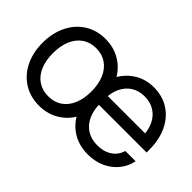

<svg xmlns="http://www.w3.org/2000/svg" viewBox="-82 -806 1097 1097"><g transform="rotate(45 466.0 -257.5)"><path d="M35.2 -256.8Q35.2 -335.4 65.2 -397Q95.2 -458.5 149.7 -492.9Q204.1 -527.3 274.4 -527.3Q344.7 -527.3 399.2 -492.9Q453.6 -458.5 483.6 -397Q513.7 -335.4 513.7 -256.8Q513.7 -178.7 483.6 -117.7Q453.6 -56.6 399.2 -22.5Q344.7 11.7 274.4 11.7Q204.1 11.7 149.7 -22.5Q95.2 -56.6 65.2 -117.7Q35.2 -178.7 35.2 -256.8ZM429.7 -256.8Q429.7 -315.4 411.1 -359.6Q392.6 -403.8 357.4 -428Q322.3 -452.1 274.4 -452.1Q226.6 -452.1 191.4 -428Q156.2 -403.8 137.7 -359.9Q119.1 -315.9 119.1 -256.8Q119.1 -198.2 137.7 -154.5Q156.2 -110.8 191.2 -87.2Q226.1 -63.5 274.4 -63.5Q322.8 -63.5 357.7 -87.4Q392.6 -111.3 411.1 -155Q429.7 -198.7 429.7 -256.8ZM431.2 -256.8Q431.2 -334.5 460.9 -396Q490.7 -457.5 543.9 -492.4Q597.2 -527.3 664.6 -527.3Q735.4 -527.3 788.3 -493.2Q841.3 -459 870.1 -397.7Q898.9 -336.4 898.9 -256.8V-233.9H475.1V-305.2H852.5L816.9 -280.3Q816.9 -332 798.1 -371.3Q779.3 -410.6 744.9 -431.9Q710.4 -453.1 664.6 -453.1Q619.1 -453.1 585 -431.9Q550.8 -410.6 532 -371.3Q513.2 -332 513.2 -280.3V-245.1Q513.2 -191.4 531.5 -150.4Q549.8 -109.4 585.4 -86.4Q621.1 -63.5 670.4 -63.5Q706.1 -63.5 734.1 -74.7Q762.2 -85.9 780.8 -106.4Q799.3 -127 807.1 -154.3H890.1Q880.4 -105.5 849.6 -67.9Q818.8 -30.3 772.5 -9.3Q726.1 11.7 670.4 11.7Q596.2 11.7 542.2 -22.7Q488.3 -57.1 459.7 -117.9Q431.2 -178.7 431.2 -256.8Z"/></g></svg>

Font: Intratopia Thin
Style: Regular
Weight: 100
Designer: Rasmus Andersson
Foundry: rsms
Version: Version 3.000;Glyphs 3.2.3 (3260)